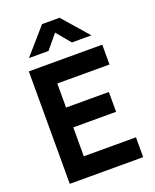

<svg xmlns="http://www.w3.org/2000/svg" viewBox="-172 -1058 934 1155"><g transform="rotate(-20 295.0 -480.0)"><path d="M223 -795 298 -885 373 -795H498L354 -960H242L98 -795ZM540 0V-127H206V-312H480V-439H206V-593H540V-720H70V0Z"/></g></svg>

Font: Manrope ExtraBold
Style: Regular
Weight: 800
Designer: Mikhail Sharanda
Foundry: Mikhail Sharanda
Version: Version 4.505